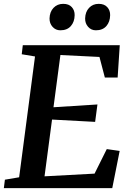

<svg xmlns="http://www.w3.org/2000/svg" viewBox="-24 -978 680 998"><path d="M-4 0 1.5 -44 75.5 -56.5 158 -684.5 89 -696 94.5 -743H598.5L587.5 -575H521L493 -682L290 -692L254 -420.5L482.5 -435L470.5 -344.5L246.5 -356.5L207.5 -61.5L467.5 -75.5L531 -203L598 -193.5L559.5 0ZM289.5 -820.5Q265.5 -820.5 249.2 -838.5Q233 -856.5 233.5 -882.5Q234.5 -916.5 254.2 -937.2Q274 -958 304.5 -958Q334 -958 349.2 -941Q364.5 -924 364 -899Q363.5 -864.5 344.2 -842.5Q325 -820.5 289.5 -820.5ZM474.5 -820.5Q450 -820.5 434 -838.5Q418 -856.5 418.5 -882.5Q419.5 -916.5 439 -937.2Q458.5 -958 489 -958Q518 -958 533.5 -941Q549 -924 548.5 -899Q548 -864.5 528.8 -842.5Q509.5 -820.5 474.5 -820.5Z"/></svg>

Font: Merriweather 20pt SemiBold
Style: Italic
Weight: 600
Italic angle: -7.8°
Version: Version 2.101